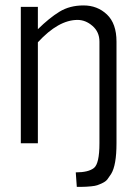

<svg xmlns="http://www.w3.org/2000/svg" viewBox="-20 -541 514 725"><path d="M58.6 0V-515.1H123V-430.7Q166 -473.1 204.6 -496.8Q243.2 -520.5 295.4 -520.5Q347.7 -520.5 383.8 -486.3Q419.9 -452.1 419.9 -383.8V0Q419.9 83.5 399.4 116.2Q391.6 128.4 385.3 136.5Q378.9 144.5 366.9 150.1Q355 155.8 347.2 158.4Q339.4 161.1 324.2 162.6Q303.7 164.6 287.6 164.6H270L266.1 109.9Q313.5 109.9 334.5 93.5Q355.5 77.1 355.5 0V-383.8Q355.5 -420.4 329.3 -443.1Q303.2 -465.8 272.9 -465.8Q200.7 -465.8 123 -381.3V0Z"/></svg>

Font: News Cycle
Style: Regular
Weight: 500
Version: Version 0.5.2